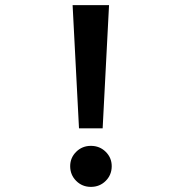

<svg xmlns="http://www.w3.org/2000/svg" viewBox="-20 -720 750 751"><path d="M289 -218 264 -700H406.5L381.5 -218ZM335.5 11Q301.5 11 278 -12.5Q254.5 -36 254.5 -70Q254.5 -103 278 -126.2Q301.5 -149.5 335.5 -149.5Q370 -149.5 393.5 -126.2Q417 -103 417 -70Q417 -36 393.5 -12.5Q370 11 335.5 11Z"/></svg>

Font: League Mono SemiBold
Style: Regular
Weight: 600
Width: 6
Designer: Tyler Finck
Foundry: The League of Moveable Type / Tyler Finck
Version: Version 2.300;RELEASE